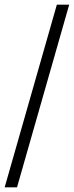

<svg xmlns="http://www.w3.org/2000/svg" viewBox="-20 -755 317 824"><path d="M0 49 224 -735H277L53 49Z"/></svg>

Font: Archivo SemiCondensed ExtraLight
Style: Regular
Weight: 250
Width: 4
Designer: Hector Gatti
Foundry: Omnibus-Type
Version: Version 2.001